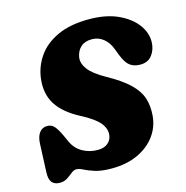

<svg xmlns="http://www.w3.org/2000/svg" viewBox="-108 -819 906 937"><g transform="rotate(-15 345.5 -351.0)"><path d="M343.5 15Q292 15 259.8 4.8Q227.5 -5.5 207.8 -15.8Q188 -26 174.5 -26Q161 -26 148 -15.2Q135 -4.5 119 6.2Q103 17 80.5 17Q54.5 17 41.2 1.5Q28 -14 29.5 -49L35.5 -192Q37 -228.5 52 -247.8Q67 -267 91 -267Q114 -267 128.2 -250Q142.5 -233 157.5 -200L172.5 -167Q190 -129 224.5 -109.5Q259 -90 300.5 -90Q333 -90 351.5 -105.5Q370 -121 373 -144.5Q377.5 -176.5 353 -207Q328.5 -237.5 261.5 -272.5Q182 -314 147.8 -367.8Q113.5 -421.5 122 -496Q129 -557 163.8 -607.2Q198.5 -657.5 263 -687.5Q327.5 -717.5 422.5 -717.5Q508.5 -717.5 569 -689.8Q629.5 -662 661 -619Q692.5 -576 690.5 -529.5Q689.5 -493 669 -465.8Q648.5 -438.5 609 -438.5Q578 -438.5 557.2 -453.8Q536.5 -469 520 -511.5L507 -545.5Q494 -580 468.8 -599.8Q443.5 -619.5 412 -619.5Q376 -619.5 355.5 -601Q335 -582.5 329.5 -551Q324.5 -521 347.8 -489.5Q371 -458 434 -423Q504.5 -384 542.2 -347.5Q580 -311 593 -271.5Q606 -232 602 -183Q597.5 -126.5 564.5 -81.8Q531.5 -37 475 -11Q418.5 15 343.5 15Z"/></g></svg>

Font: Fraunces 9pt S100 Black
Style: Italic
Weight: 900
Italic angle: -16°
Version: Version 1.000; ttfautohint (v1.8.3)